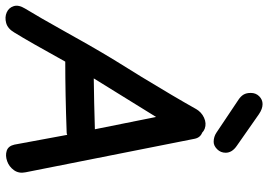

<svg xmlns="http://www.w3.org/2000/svg" viewBox="-192 -802 960 687"><g transform="rotate(90 287.5 -458.0)"><path d="M60 -30Q91 -80 164 -212Q278 -212 417 -217Q422 -217 426 -219L461 -30Q466 -8 483 -2.5Q500 3 520 -4Q540 -11 552.5 -28.5Q565 -46 560 -70L440 -675Q436 -695 418 -702Q412 -708 404 -711Q385 -718 364.5 -708.5Q344 -699 333 -679Q291 -604 218 -484Q142 -362 131 -342Q110 -307 57 -212Q4 -117 -26 -68Q-40 -45 -34.5 -27.5Q-29 -10 -12 -2.5Q5 5 25.5 -0.5Q46 -6 60 -30ZM224 -314 362 -537 406 -318Q308 -315 224 -314ZM451 -743Q465 -743 477.5 -755.5Q490 -768 490 -786Q490 -809 465 -826L352 -905Q333 -918 316 -918Q300 -918 288 -906Q276 -894 276 -876Q276 -860 282 -850Q288 -840 300 -832L418 -753Q433 -743 451 -743Z"/></g></svg>

Font: Balsamiq Sans
Style: Italic
Weight: 400
Italic angle: -12°
Designer: Michael Angeles
Foundry: Balsamiq SRL
Version: Version 1.020; ttfautohint (v1.8.4.7-5d5b);gftools[0.9.26]